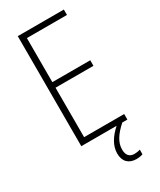

<svg xmlns="http://www.w3.org/2000/svg" viewBox="-231 -788 897 1079"><g transform="rotate(-30 217.5 -248.0)"><path d="M273 131C273 84 301 44 350 0H383V-36H123V-357H369V-393H123V-679H383V-714H84V0H313C266 42 238 88 238 137C238 189 268 218 317 218C335 218 349 215 359 211V181C352 184 336 187 321 187C290 187 273 168 273 131Z"/></g></svg>

Font: Noto Sans Devanagari UI Condensed ExtraLight
Style: Regular
Weight: 200
Width: 3
Designer: Jelle Bosma - Monotype Design Team
Foundry: Monotype Imaging Inc.
Version: Version 2.004